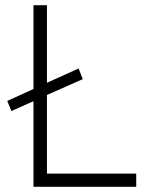

<svg xmlns="http://www.w3.org/2000/svg" viewBox="-20 -720 600 740"><path d="M109 0V-330L24 -292L8 -331L109 -377V-700H161V-401L283 -456L299 -415L161 -354V-51H505V0Z"/></svg>

Font: Readex Pro ExtraLight
Style: Regular
Weight: 200
Designer: Bonnie Shaver-Troup, Thomas Jockin
Foundry: Lexend
Version: Version 1.203; ttfautohint (v1.8.3)